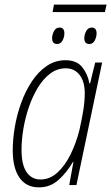

<svg xmlns="http://www.w3.org/2000/svg" viewBox="-20 -799 480 829"><path d="M207 -747 213 -779H440L433 -747ZM227 -609Q205 -609 205 -634Q205 -649 213 -664.5Q221 -680 237 -680Q258 -680 258 -655Q258 -639 250 -624Q242 -609 227 -609ZM366 -609Q344 -609 344 -634Q344 -649 352 -664.5Q360 -680 376 -680Q397 -680 397 -655Q397 -639 389 -624Q381 -609 366 -609ZM148 10Q93 10 64 -32Q35 -74 35 -150Q35 -198 44 -251Q53 -304 71.5 -355Q90 -406 117.5 -447.5Q145 -489 181.5 -514Q218 -539 263 -539Q311 -539 335 -509Q359 -479 366 -439H369L391 -529H421L310 0H279L297 -100H295Q269 -55 233 -22.5Q197 10 148 10ZM155 -24Q195 -24 228 -54Q261 -84 285 -133Q309 -182 323 -238Q333 -282 339.5 -322Q346 -362 346 -396Q346 -446 324 -475Q302 -504 264 -504Q227 -504 197 -481.5Q167 -459 144 -421.5Q121 -384 105 -337.5Q89 -291 81 -243Q73 -195 73 -152Q73 -87 95 -55.5Q117 -24 155 -24Z"/></svg>

Font: Noto Sans Condensed ExtraLight
Style: Italic
Weight: 200
Width: 3
Italic angle: -12°
Designer: Monotype Design Team
Foundry: Monotype Imaging Inc.
Version: Version 2.013; ttfautohint (v1.8.4.7-5d5b)